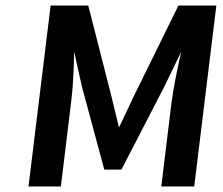

<svg xmlns="http://www.w3.org/2000/svg" viewBox="-20 -674 805 694"><path d="M200 0 237 -304C244 -357 247 -428 248 -487L276 -361L357 -61H419L574 -361L635 -487C622 -431 607 -357 600 -304L563 0H682L762 -654H625L465 -329L410 -213L382 -329L299 -654H163L83 0Z"/></svg>

Font: Falling Sky
Style: MedObl
Weight: 500
Designer: Paul D. Hunt
Foundry: Adobe Systems Incorporated
Version: Version 1.02